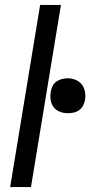

<svg xmlns="http://www.w3.org/2000/svg" viewBox="-20 -755 364 775"><path d="M21 0 142 -735H226L105 0ZM254 -298Q237 -298 221.5 -304Q206 -310 196.5 -322.5Q187 -335 184.5 -351.5Q182 -368 185 -385Q187 -397 192.5 -408Q198 -419 208 -426Q218 -433 230 -436Q242 -439 253 -439Q270 -439 285.5 -432.5Q301 -426 310.5 -413.5Q320 -401 323 -384.5Q326 -368 323 -351Q321 -339 315 -328Q309 -317 299 -310Q289 -303 277 -300.5Q265 -298 254 -298Z"/></svg>

Font: Iosevka Aile
Style: Italic
Weight: 400
Italic angle: -9°
Designer: Belleve Invis
Foundry: Belleve Invis
Version: Version 28.0.1; ttfautohint (v1.8.4)